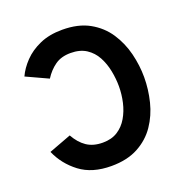

<svg xmlns="http://www.w3.org/2000/svg" viewBox="-129 -829 923 959"><g transform="rotate(-20 332.0 -350.0)"><path d="M303 12Q201 12 136.2 -37Q71.5 -86 40 -158.5L158.5 -203Q183 -159 217.2 -135.8Q251.5 -112.5 302.5 -112.5Q349 -112.5 381.5 -133.2Q414 -154 434.2 -188.8Q454.5 -223.5 464 -265.5Q473.5 -307.5 473.5 -350Q473.5 -390 465.2 -432Q457 -474 438 -509.5Q419 -545 385.8 -566.8Q352.5 -588.5 302.5 -588.5Q253 -588.5 219.8 -565Q186.5 -541.5 162.5 -503.5L46.5 -557Q64 -595.5 98 -631Q132 -666.5 183 -689.2Q234 -712 303 -712Q388.5 -712 447 -679.2Q505.5 -646.5 540.8 -593Q576 -539.5 591.8 -475.8Q607.5 -412 607.5 -350Q607.5 -284.5 591.5 -220.2Q575.5 -156 539.8 -103.5Q504 -51 445.5 -19.5Q387 12 303 12Z"/></g></svg>

Font: Overpass
Style: Bold
Weight: 700
Designer: Delve Withrington, Dave Bailey, Thomas Jockin
Foundry: Delve Fonts LLC
Version: Version 4.000; ttfautohint (v1.8.3)